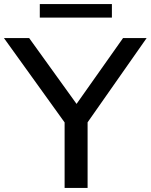

<svg xmlns="http://www.w3.org/2000/svg" viewBox="-36 -928 744 948"><path d="M688 -740 396.5 -324V0H283V-323.5L-16.5 -740H108L342 -415L571.5 -740ZM160.5 -841V-908H516.5V-841Z"/></svg>

Font: Encode Sans Expanded Medium
Style: Regular
Weight: 500
Width: 7
Designer: Multiple Designers
Foundry: Impallari Type
Version: Version 2.000